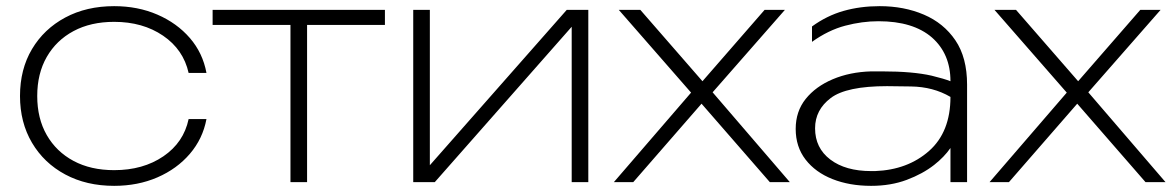

<svg xmlns="http://www.w3.org/2000/svg" viewBox="-20 -592 3811 624"><path d="M651 -205Q639 -141 597 -92Q555 -43 491.5 -15.5Q428 12 351 12Q261 12 192 -25Q123 -62 84 -128Q45 -194 45 -280Q45 -367 84 -432.5Q123 -498 192 -535Q261 -572 351 -572Q428 -572 491.5 -544.5Q555 -517 597 -468.5Q639 -420 651 -355H593Q576 -431 510 -476Q444 -521 351 -521Q275 -521 219 -491Q163 -461 132 -407Q101 -353 101 -280Q101 -207 132 -153Q163 -99 219 -69Q275 -39 351 -39Q445 -39 511 -84Q577 -129 593 -205Z M671 -560H1231V-511H978V0H924V-511H671Z M1323 0V-560H1377V-55L1822 -560H1892V0H1838V-505L1393 0Z M1975 0 2226 -291 1991 -560H2061L2263 -328L2465 -560H2531L2296 -292L2547 0H2482L2260 -255L2038 0Z M2811 -360Q2830 -360 2847 -360Q2947 -360 3008 -346Q3049 -336 3069 -328Q3069 -417 3009 -470Q2948 -523 2835 -523Q2782 -523 2727 -508.5Q2672 -494 2619 -456V-506Q2667 -541 2721.5 -556.5Q2776 -572 2839 -572Q2918 -572 2982.5 -544.5Q3047 -517 3085 -461Q3123 -405 3123 -317V0H3069V-111Q3049 -82 3016 -56Q2979 -27 2927 -7.5Q2875 12 2811 12Q2741 12 2685.5 -10Q2630 -32 2598 -73.5Q2566 -115 2566 -173Q2566 -230 2598.5 -270.5Q2631 -311 2686.5 -334.5Q2742 -358 2811 -360ZM3069 -277Q3013 -310 2940.5 -311Q2868 -312 2863 -312Q2731 -312 2680 -273.5Q2629 -235 2629 -175Q2629 -111 2678.5 -73.5Q2728 -36 2811 -36Q2817 -36 2824 -36Q2930 -40 2999.5 -101.5Q3069 -163 3069 -277Z M3196 0 3447 -291 3212 -560H3282L3484 -328L3686 -560H3752L3517 -292L3768 0H3703L3481 -255L3259 0Z"/></svg>

Font: Bounded
Style: Regular
Weight: 200
Designer: Vlad Churkin
Version: Version 1.0